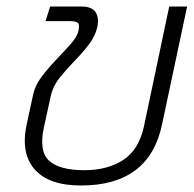

<svg xmlns="http://www.w3.org/2000/svg" viewBox="-20 -560 596 590"><path d="M229 10Q130 10 86.5 -39.5Q43 -89 62 -178L82 -270Q88 -298 108.5 -325Q129 -352 153.5 -377.5Q178 -403 197.5 -425Q217 -447 221 -465Q225 -483 220 -489Q215 -495 195 -495H120L134 -540H230Q262 -540 273.5 -523Q285 -506 279 -477Q273 -449 252.5 -422.5Q232 -396 207.5 -371Q183 -346 162.5 -320Q142 -294 136 -265L115 -169Q99 -95 131 -66Q163 -37 239 -37Q310 -37 358 -68Q406 -99 422 -170L500 -540H555L478 -178Q439 10 229 10Z"/></svg>

Font: Kanit ExtraLight
Style: Italic
Weight: 275
Italic angle: -12°
Designer: Katatrad Team
Foundry: CadsonDemak
Version: Version 2.000; ttfautohint (v1.8.3)